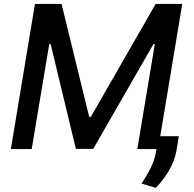

<svg xmlns="http://www.w3.org/2000/svg" viewBox="-20 -747 971 962"><path d="M155.2 -727.3 34.4 0H138.8L226.9 -526.6H233.7L360.1 -1.1H447.1L748.9 -526.3H755.7L668 0H764.2L762.1 12.1C752.5 72.4 722.3 120 689.6 172.9L760.7 194.2C811.8 141 852.3 76 864 8.2L876.1 -64.6H783L893.1 -727.3H759.9L435.4 -161.9H426.8L288.4 -727.3Z"/></svg>

Font: Magic Ui Pro Medium
Style: Italic
Weight: 500
Italic angle: -9.39999°
Designer: Stefan Endress, Andreas Faust
Version: Version 1.000;FEAKit 1.0